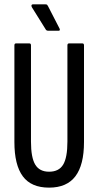

<svg xmlns="http://www.w3.org/2000/svg" viewBox="-20 -854 451 880"><path d="M205 6Q123 6 84.5 -46Q46 -98 46 -203V-646Q46 -655 53 -655H115Q122 -655 122 -646V-205Q122 -132 141.5 -99.5Q161 -67 205 -67Q250 -67 269.5 -99.5Q289 -132 289 -205V-646Q289 -655 296 -655H358Q365 -655 365 -646V-203Q365 -98 325.5 -46Q286 6 205 6ZM202 -713Q192 -713 189 -720L126 -821Q123 -827 124.5 -830.5Q126 -834 130 -834H189Q194 -834 196 -832Q198 -830 200 -826L253 -723Q255 -719 254 -716Q253 -713 249 -713Z"/></svg>

Font: Sofia Sans Extra Condensed Medium
Style: Regular
Weight: 500
Version: Version 4.100